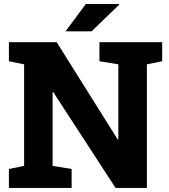

<svg xmlns="http://www.w3.org/2000/svg" viewBox="-20 -917 825 937"><path d="M23.4 0V-92.3L97.7 -107.4V-603L23.4 -618.2V-710.9H256.8L554.7 -235.8L557.6 -236.3V-603L465.3 -618.2V-710.9H771.5V-618.2L696.8 -603V0H543.9L239.7 -467.8H236.8V-107.4L329.6 -92.3V0ZM299.8 -764.2 398.9 -897.5H561L562 -894.5L426.8 -764.2Z"/></svg>

Font: Roboto Slab ExtraBold
Style: Regular
Weight: 800
Designer: Google
Version: Version 2.001; ttfautohint (v1.8.3)